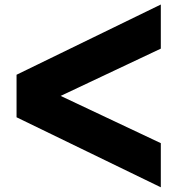

<svg xmlns="http://www.w3.org/2000/svg" viewBox="-20 -794 769 833"><path d="M51.8 -285.2V-469.7L677.7 -774.4V-583L243.2 -377.9L677.7 -172.9V18.6Z"/></svg>

Font: GenEi M Gothic v2 Black
Style: Regular
Weight: 900
Version: Version 2.0